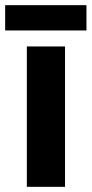

<svg xmlns="http://www.w3.org/2000/svg" viewBox="-34 -724 355 744"><path d="M301 -704H-14V-606H301ZM218 0V-544H70V0Z"/></svg>

Font: Noto Sans Display
Style: Bold
Weight: 700
Designer: Monotype Design Team
Foundry: Monotype Imaging Inc.
Version: Version 1.900